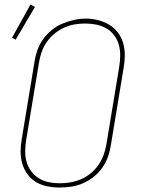

<svg xmlns="http://www.w3.org/2000/svg" viewBox="-20 -829 640 857"><path d="M246 8Q218 8 190.5 2.5Q163 -3 140.5 -16.5Q118 -30 102.5 -51.5Q87 -73 79.5 -98.5Q72 -124 72 -152Q72 -180 77 -208L134 -553Q138 -580 147 -605.5Q156 -631 172.5 -654Q189 -677 211 -695Q233 -713 258.5 -723.5Q284 -734 310.5 -740Q337 -746 363 -746Q391 -746 418 -739Q445 -732 467.5 -718.5Q490 -705 506 -684Q522 -663 529.5 -637Q537 -611 537 -583Q537 -555 532 -527L475 -182Q471 -155 462 -129.5Q453 -104 437 -81Q421 -58 398.5 -40Q376 -22 350.5 -11Q325 0 298.5 4Q272 8 246 8Q246 8 246 8Q246 8 246 8ZM246 -11Q270 -11 294 -15Q318 -19 341.5 -29Q365 -39 385 -55.5Q405 -72 419.5 -93Q434 -114 442.5 -137.5Q451 -161 455 -185L512 -530Q516 -555 516.5 -580Q517 -605 510.5 -628.5Q504 -652 490 -671Q476 -690 455.5 -702Q435 -714 410.5 -719Q386 -724 361 -724Q336 -724 312.5 -720Q289 -716 266 -705.5Q243 -695 223 -678.5Q203 -662 188.5 -641Q174 -620 166 -597Q158 -574 154 -550L97 -205Q93 -180 92.5 -155Q92 -130 98.5 -107Q105 -84 119 -65Q133 -46 153 -33.5Q173 -21 197 -16Q221 -11 246 -11ZM50 -652 34 -661 116 -809 136 -798Z"/></svg>

Font: Iosevka Curly Slab ThEx
Style: Italic
Weight: 100
Width: 7
Italic angle: -9°
Monospace: yes
Designer: Belleve Invis
Foundry: Belleve Invis
Version: Version 11.1.0; ttfautohint (v1.8.3)